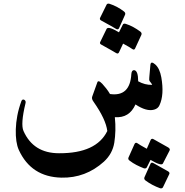

<svg xmlns="http://www.w3.org/2000/svg" viewBox="-20 -745 1032 1070"><path d="M818 -382Q820 -408 845 -386Q870 -364 879 -314Q896 -217 869 -159Q861 -140 839 -134Q797 -122 735 -163Q701 -86 620 -92Q624 -53 623 -17.5Q622 18 617 50Q607 112 559 156Q457 248 322 245Q154 241 85 91Q66 49 68 -24Q69 -61 76.5 -100.5Q84 -140 99 -181Q104 -194 115 -189Q126 -183 122 -169Q94 -53 111 -15Q166 109 309 109Q517 110 578 -15Q570 -80 502 -177Q489 -194 494 -207L522 -285Q527 -302 550 -278Q561 -266 572 -252Q583 -238 593 -221Q705 -205 712 -333Q714 -355 728 -354Q750 -351 750 -292Q787 -271 828 -272Q827 -277 814 -293Q810 -299 812 -314ZM664 -607Q668 -616 681 -612Q703 -605 723 -594Q743 -583 762 -569Q772 -561 768 -551L733 -475Q728 -464 717 -472Q712 -476 699 -483.5Q686 -491 666 -502L643 -453Q641 -449 637 -447Q632 -446 626 -450Q620 -454 599.5 -465.5Q579 -477 545 -496Q533 -502 539 -512L574 -584Q583 -601 643 -565ZM574 -719Q578 -727 590 -724Q612 -717 632.5 -706Q653 -695 671 -681Q681 -673 677 -663L643 -587Q637 -577 625 -585Q613 -593 545 -630Q533 -636 538 -646ZM798 188Q793 196 782 193Q761 185 740.5 174.5Q720 164 702 150Q692 143 696 133L730 57Q736 46 747 54Q752 58 765 65.5Q778 73 798 84L820 34Q826 24 838 32Q850 39 918 77Q930 85 925 94L888 166Q880 182 819 146ZM888 299Q883 307 872 304Q850 296 830 285.5Q810 275 791 261Q781 253 785 243L819 167Q824 157 837 165Q849 172 917 210Q928 217 923 226Z"/></svg>

Font: Amiri
Style: Bold Italic
Weight: 700
Italic angle: 10°
Designer: Khaled Hosny
Version: Version 0.113